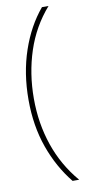

<svg xmlns="http://www.w3.org/2000/svg" viewBox="-97 -753 449 949"><g transform="rotate(-10 127.5 -278.0)"><path d="M42 -274Q42 -407 80.5 -520Q119 -633 187 -714H220Q143 -626 106 -513.5Q69 -401 69 -275Q69 -151 106.5 -41Q144 69 220 158H187Q119 74 80.5 -34.5Q42 -143 42 -274Z"/></g></svg>

Font: Noto Sans Thai Looped UI Thin
Style: Regular
Weight: 100
Designer: Cadson Demak Team
Foundry: Cadson Demak Co., Ltd.
Version: Version 1.000; ttfautohint (v1.8.4.7-5d5b)